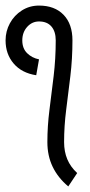

<svg xmlns="http://www.w3.org/2000/svg" viewBox="-20 -669 322 689"><path d="M150 -159Q150 -216 157.5 -275Q165 -334 172.5 -396Q180 -458 180 -525H240Q240 -458 232.5 -396Q225 -334 217.5 -275Q210 -216 210 -159ZM110 -399Q58 -407 29 -441Q0 -475 0 -524H60Q60 -495 77.5 -478Q95 -461 120 -456ZM225 0Q188 -31 169 -70.5Q150 -110 150 -159H210Q210 -125 221.5 -97.5Q233 -70 257 -48ZM0 -524Q0 -557 15.5 -585.5Q31 -614 58.5 -631.5Q86 -649 120 -649V-592Q95 -592 77.5 -572.5Q60 -553 60 -524ZM180 -524Q180 -556 164.5 -574Q149 -592 120 -592V-649Q176 -649 208 -616Q240 -583 240 -524Z"/></svg>

Font: Akshar Light
Style: Regular
Weight: 300
Designer: Tall Chai
Foundry: Tall Chai
Version: Version 1.100